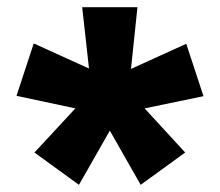

<svg xmlns="http://www.w3.org/2000/svg" viewBox="-20 -740 613 535"><path d="M200 -225 76 -315 190 -438 26 -473 74 -619 228 -549 209 -720H363L345 -548L499 -618L547 -472L383 -438L496 -315L372 -225L286 -376Z"/></svg>

Font: REM Medium ExtraBold
Style: Regular
Weight: 800
Version: Version 1.005;gftools[0.9.28]